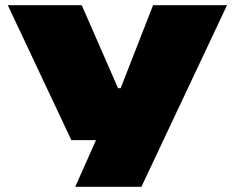

<svg xmlns="http://www.w3.org/2000/svg" viewBox="-20 -720 905 740"><path d="M10 -700H295L435 -380H445L570 -700H855L525 0H270L350 -180H255Z"/></svg>

Font: Imperial One
Style: Regular
Weight: 400
Designer: Jovanny Lemonad
Foundry: Jovanny Lemonad
Version: Version 1.000